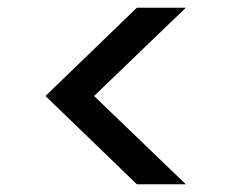

<svg xmlns="http://www.w3.org/2000/svg" viewBox="-20 -519 599 498"><path d="M462 -41H335L98 -270L335 -499H462L224 -270Z"/></svg>

Font: DM Sans 20pt Medium
Style: Regular
Weight: 500
Version: Version 4.004;gftools[0.9.30]